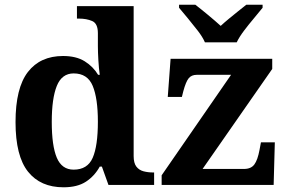

<svg xmlns="http://www.w3.org/2000/svg" viewBox="-20 -786 1218 816"><path d="M250 10Q152 10 99 -56.5Q46 -123 46 -267Q46 -412 98.5 -480Q151 -548 248 -548Q304 -548 340 -525.5Q376 -503 397 -468H404Q400 -496 398 -531Q396 -566 396 -590V-645Q396 -686 372 -696.5Q348 -707 315 -707H307V-760H548V-123Q548 -93 559.5 -78Q571 -63 590 -58Q609 -53 631 -53H635V0H441L413 -78H404Q382 -38 345.5 -14Q309 10 250 10ZM293 -65Q352 -65 374 -115.5Q396 -166 396 -269Q396 -368 374 -421Q352 -474 293 -474Q243 -474 221.5 -421Q200 -368 200 -268Q200 -166 221.5 -115.5Q243 -65 293 -65ZM667 0V-41L962 -468H816Q794 -468 782 -453.5Q770 -439 759 -398L753 -374H693L705 -536H1137V-493L841 -68H1017Q1047 -68 1061 -87Q1075 -106 1083 -149L1089 -181H1148L1143 0ZM851 -606Q841 -629 820.5 -655.5Q800 -682 778.5 -708Q757 -734 741 -753V-766H810Q831 -750 863.5 -723Q896 -696 918 -676Q933 -690 953 -706.5Q973 -723 993 -739Q1013 -755 1027 -766H1096V-753Q1081 -734 1059 -708Q1037 -682 1017 -655.5Q997 -629 986 -606Z"/></svg>

Font: NotoSerif-Bold
Style: Regular
Weight: 700
Designer: Monotype Design Team
Foundry: Monotype Imaging Inc.
Version: Version 2.007; ttfautohint (v1.8) -l 8 -r 50 -G 200 -x 14 -D